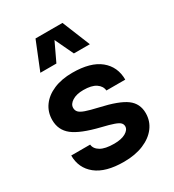

<svg xmlns="http://www.w3.org/2000/svg" viewBox="-190 -899 917 1012"><g transform="rotate(-30 268.0 -393.0)"><path d="M262.2 -537.6Q373 -537.6 429.7 -491.2Q486.3 -444.8 486.3 -366.7H371.6Q369.1 -394.5 343 -412.1Q316.9 -429.7 267.1 -429.7Q225.1 -429.7 199.5 -413.6Q173.8 -397.5 173.8 -374.5Q173.8 -359.4 183.1 -348.9Q192.4 -338.4 218 -329.3Q243.7 -320.3 292.5 -309.1Q402.3 -284.7 447 -251.5Q491.7 -218.3 491.7 -160.2Q491.7 -111.8 463.6 -74.5Q435.5 -37.1 384.5 -15.9Q333.5 5.4 264.6 5.4Q153.8 5.4 96.7 -40.3Q39.6 -85.9 39.6 -162.6H154.8Q157.2 -136.2 185.1 -119.6Q212.9 -103 267.6 -103Q312 -103 337.6 -117.9Q363.3 -132.8 363.3 -153.8Q363.3 -166.5 354.5 -175.5Q345.7 -184.6 321.5 -193.1Q297.4 -201.7 250.5 -212.9Q138.7 -240.2 92.5 -276.6Q46.4 -313 46.4 -374Q46.4 -422.4 73 -459.2Q99.6 -496.1 148.2 -516.8Q196.8 -537.6 262.2 -537.6ZM418 -621.6H320.8L267.6 -733.9L214.4 -621.6H116.7L185.1 -791H349.1Z"/></g></svg>

Font: Estedad-FD Bold
Style: Regular
Weight: 700
Designer: Amin Abedi
Version: Version 7.3